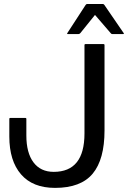

<svg xmlns="http://www.w3.org/2000/svg" viewBox="-20 -920 638 958"><path d="M406.5 -700H496.5Q501.5 -700 501.5 -695V-269Q501.5 -124.5 442.5 -53.5Q383.5 17.5 254.5 17.5Q143.5 17.5 85 -50Q26.5 -117.5 26.5 -239V-326.5Q26.5 -331.5 31.5 -331.5H106.5Q111.5 -331.5 111.5 -326.5V-244Q111.5 -157.5 147 -110Q182.5 -62.5 248 -62.5Q401.5 -62.5 401.5 -254V-695Q401.5 -700 406.5 -700ZM454 -845.5 381 -755Q377 -750 371.5 -750H319Q312.5 -750 316 -755L407 -895Q410.5 -900 414 -900H494Q497.5 -900 501 -895L597 -755Q600.5 -750 594 -750H541.5Q537.5 -750 535.5 -751.5Q533.5 -753 532 -755Z"/></svg>

Font: MFEK Sans
Style: Regular
Weight: 400
Designer: Owen Earl
Foundry: indestructible type*
Version: Version 0.001; ttfautohint (v1.8.4.7-5d5b)